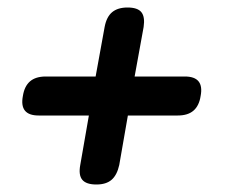

<svg xmlns="http://www.w3.org/2000/svg" viewBox="-20 -586 640 512"><path d="M237 -94Q210 -94 199.5 -106.5Q189 -119 194 -146L217 -278H83Q57 -278 46.5 -291Q36 -304 41 -330Q45 -356 60 -369Q75 -382 102 -382H235L259 -514Q264 -541 279 -553.5Q294 -566 320 -566Q347 -566 357 -553.5Q367 -541 363 -514L339 -382H473Q499 -382 509.5 -369Q520 -356 515 -330Q511 -304 496 -291Q481 -278 454 -278H321L298 -146Q292 -119 277.5 -106.5Q263 -94 237 -94Z"/></svg>

Font: Maple Mono NL Medium
Style: Italic
Weight: 500
Italic angle: -10°
Monospace: yes
Designer: subframe7536
Version: Version 7.000